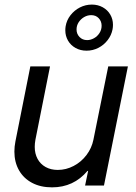

<svg xmlns="http://www.w3.org/2000/svg" viewBox="-20 -806 589 834"><path d="M431.6 0H349.6L362.8 -63.5H359.9Q299.8 7.8 206.1 7.8Q156.2 7.8 119.4 -11.7Q82.5 -31.2 62.5 -66.4Q42.5 -101.6 42.5 -147.5Q42.5 -168.9 46.9 -191.4L111.8 -517.6H197.3L133.8 -198.7Q130.9 -182.6 130.9 -168Q130.9 -138.7 143.1 -116Q155.3 -93.3 178 -80.6Q200.7 -67.9 231 -67.9Q267.1 -67.9 300 -85.2Q333 -102.5 355.7 -132.6Q378.4 -162.6 385.7 -198.7L450.2 -517.6H535.6ZM263.7 -674.3Q263.7 -683.1 265.1 -691.9Q269.5 -718.3 286.1 -739.7Q302.7 -761.2 327.1 -773.7Q351.6 -786.1 378.9 -786.1Q405.3 -786.1 426.3 -774.4Q447.3 -762.7 459 -742.7Q470.7 -722.7 470.7 -698.2Q470.7 -687.5 468.8 -678.2Q463.9 -652.8 447.5 -631.6Q431.2 -610.4 407.2 -598.1Q383.3 -585.9 356 -585.9Q329.1 -585.9 308.1 -597.7Q287.1 -609.4 275.4 -629.6Q263.7 -649.9 263.7 -674.3ZM421.4 -694.3Q421.4 -713.4 408.9 -726.8Q396.5 -740.2 376 -740.2Q359.9 -740.2 345.2 -731.7Q330.6 -723.1 321.5 -709Q312.5 -694.8 312.5 -678.2Q312.5 -658.7 325.4 -645.3Q338.4 -631.8 358.4 -631.8Q373.5 -631.8 388.2 -639.9Q402.8 -647.9 412.1 -662.4Q421.4 -676.8 421.4 -694.3Z"/></svg>

Font: Reddit Sans Chocolate
Style: Italic
Weight: 400
Italic angle: -11.25°
Designer: Stephen Hutchings
Version: Version 1.013